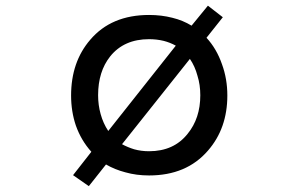

<svg xmlns="http://www.w3.org/2000/svg" viewBox="-20 -591 1040 666"><path d="M701.2 -571.3 644.5 -502Q614.3 -520.5 578.1 -529.3Q540 -539.1 497.1 -539.1Q366.2 -539.1 293 -453.1Q226.6 -376 226.6 -259.8Q226.6 -204.1 243.2 -155.3Q261.7 -103.5 296.9 -64.5L233.4 16.6L288.1 54.7L347.7 -20.5Q377.9 -2.9 415 6.8Q453.1 17.6 497.1 17.6Q627 17.6 701.2 -68.4Q768.6 -145.5 768.6 -259.8Q768.6 -317.4 750 -368.2Q731.4 -421.9 696.3 -460L752.9 -531.2ZM589.8 -432.6 355.5 -136.7Q337.9 -163.1 329.1 -195.3Q320.3 -226.6 320.3 -260.7Q320.3 -342.8 362.3 -395.5Q410.2 -455.1 497.1 -455.1Q523.4 -455.1 547.9 -449.2Q570.3 -443.4 589.8 -432.6ZM403.3 -90.8 638.7 -386.7Q656.2 -361.3 665 -328.1Q674.8 -296.9 674.8 -260.7Q674.8 -180.7 630.9 -127Q583 -66.4 497.1 -66.4Q469.7 -66.4 445.3 -73.2Q422.9 -80.1 403.3 -90.8Z"/></svg>

Font: GungsuhChe
Style: Regular
Weight: 400
Monospace: yes
Version: Version 2.21